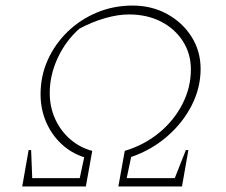

<svg xmlns="http://www.w3.org/2000/svg" viewBox="-20 -671 815 691"><path d="M60 0 83 -131H92L96 -30H267L283 -105Q236 -120 200.5 -153.5Q165 -187 145.5 -233Q126 -279 126 -332Q126 -398 152 -455.5Q178 -513 223.5 -557Q269 -601 329 -626Q389 -651 457 -651Q526 -651 581.5 -620.5Q637 -590 669.5 -538.5Q702 -487 702 -423Q702 -355 670 -292Q638 -229 581.5 -180Q525 -131 452 -106L436 -30H609L649 -131H658L635 0H406L429 -128Q499 -149 552.5 -193Q606 -237 636.5 -296.5Q667 -356 667 -421Q667 -478 638 -523Q609 -568 559 -593.5Q509 -619 444 -619Q404 -619 357.5 -605.5Q311 -592 266 -568Q217 -525 188 -463Q159 -401 159 -336Q159 -286 178.5 -243Q198 -200 232.5 -170Q267 -140 312 -128L289 0Z"/></svg>

Font: Piazzolla Thin
Style: Italic
Weight: 100
Italic angle: -11.3°
Designer: Juan Pablo del Peral
Foundry: Huerta Tipografica
Version: Version 1.330